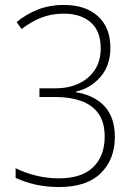

<svg xmlns="http://www.w3.org/2000/svg" viewBox="-20 -744 546 774"><path d="M425 -551Q425 -480 385 -434Q345 -388 287 -375V-372Q361 -360 402 -315Q443 -270 443 -192Q443 -102 386.5 -46Q330 10 218 10Q167 10 123 0Q79 -10 43 -27V-66Q78 -48 124 -36.5Q170 -25 217 -25Q309 -25 355.5 -70Q402 -115 402 -193Q402 -251 377 -286Q352 -321 307 -337Q262 -353 205 -353H139V-388H206Q255 -388 296 -406.5Q337 -425 361.5 -461Q386 -497 386 -550Q386 -619 345.5 -654Q305 -689 238 -689Q188 -689 147 -673Q106 -657 67 -627L47 -655Q84 -686 131.5 -705Q179 -724 238 -724Q325 -724 375 -678.5Q425 -633 425 -551Z"/></svg>

Font: Noto Sans Arabic SemCond ExtLt
Style: Regular
Weight: 200
Width: 4
Designer: Monotype Design Team, Nadine Chahine, Nizar Qandah and Khaled Hosny
Foundry: Monotype Imaging Inc.
Version: Version 2.012; ttfautohint (v1.8.4.7-5d5b)